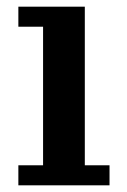

<svg xmlns="http://www.w3.org/2000/svg" viewBox="-20 -550 379 575"><path d="M308 5H35V-55H109V-470H35V-530H234V-55H308Z"/></svg>

Font: PT Serif Caption
Style: Semibold
Weight: 600
Designer: A.Korolkova, O.Umpeleva, V.Yefimov
Foundry: ParaType Ltd
Version: Version 1.00;May 2, 2020;FontCreator 12.0.0.2544 64-bit